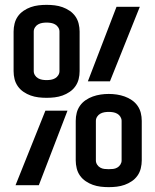

<svg xmlns="http://www.w3.org/2000/svg" viewBox="-20 -763 640 791"><path d="M172 -360Q155 -360 138.5 -362Q122 -364 106.5 -369.5Q91 -375 77 -384.5Q63 -394 53.5 -407.5Q44 -421 40 -437Q36 -453 36 -470V-633Q36 -649 40 -665.5Q44 -682 53.5 -695.5Q63 -709 77 -718.5Q91 -728 106.5 -733.5Q122 -739 138.5 -741Q155 -743 172 -743Q189 -743 205.5 -741Q222 -739 237.5 -733.5Q253 -728 267 -718.5Q281 -709 290.5 -695.5Q300 -682 304 -665.5Q308 -649 308 -633V-470Q308 -453 304 -437Q300 -421 290.5 -407.5Q281 -394 267 -384.5Q253 -375 237.5 -369.5Q222 -364 205.5 -362Q189 -360 172 -360ZM342 -428 460 -735H556L433 -428ZM172 -433Q181 -433 190 -434.5Q199 -436 207 -440.5Q215 -445 220 -453Q225 -461 225 -470V-633Q225 -642 220 -650Q215 -658 207 -662.5Q199 -667 190 -668.5Q181 -670 172 -670Q163 -670 154 -668.5Q145 -667 137 -662.5Q129 -658 124 -650Q119 -642 119 -633V-470Q119 -461 124 -453Q129 -445 137 -440.5Q145 -436 154 -434.5Q163 -433 172 -433ZM428 8Q411 8 394.5 6Q378 4 362.5 -1.5Q347 -7 333 -16.5Q319 -26 309.5 -39.5Q300 -53 296 -69.5Q292 -86 292 -102V-265Q292 -282 296 -298Q300 -314 309.5 -327.5Q319 -341 333 -350.5Q347 -360 362.5 -365.5Q378 -371 394.5 -373.5Q411 -376 428 -376Q445 -376 461.5 -373.5Q478 -371 493.5 -365.5Q509 -360 523 -350.5Q537 -341 546.5 -327.5Q556 -314 560 -298Q564 -282 564 -265V-102Q564 -86 560 -69.5Q556 -53 546.5 -39.5Q537 -26 523 -16.5Q509 -7 493.5 -1.5Q478 4 461.5 6Q445 8 428 8ZM44 0 167 -307H258L140 0ZM428 -66Q437 -66 446 -67Q455 -68 463 -72.5Q471 -77 476 -85Q481 -93 481 -102V-265Q481 -274 476 -282Q471 -290 463 -294.5Q455 -299 446 -300.5Q437 -302 428 -302Q419 -302 410 -300.5Q401 -299 393 -294.5Q385 -290 380 -282Q375 -274 375 -265V-102Q375 -93 380 -85Q385 -77 393 -72.5Q401 -68 410 -67Q419 -66 428 -66Z"/></svg>

Font: Iosevka Fixed Extended
Style: Regular
Weight: 400
Width: 7
Monospace: yes
Designer: Belleve Invis
Foundry: Belleve Invis
Version: Version 24.1.1; ttfautohint (v1.8.4)